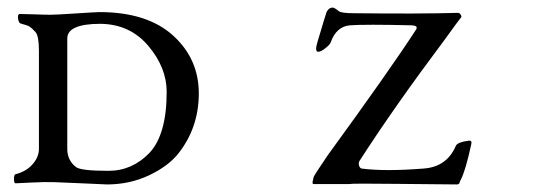

<svg xmlns="http://www.w3.org/2000/svg" viewBox="-20 -485 1419 508"><path d="M1100 -39Q1162 -43 1186 -99Q1190 -109 1222 -113Q1229 -113 1227 -104Q1212 -34 1199 -9Q1198 -8 1197 -5Q1196 -2 1195.5 -0.5Q1195 1 1193 2Q1191 3 1189 3Q1152 3 1031.5 1.5Q911 0 903 2H810Q805 2 808 -8L810 -17Q813 -24 847 -74Q1013 -302 1081 -407Q1087 -417 1070 -418Q946 -421 906 -418Q870 -415 855 -373Q853 -367 841 -357.5Q829 -348 822 -348Q812 -348 820 -374Q842 -448 844 -453Q850 -465 860 -465Q865 -465 877 -455Q885 -450 918 -450Q1088 -448 1192 -451Q1196 -451 1199 -446Q1202 -441 1200 -439Q1194 -432 1158 -382Q1023 -202 931 -59Q928 -54 930 -47Q932 -40 937 -39Q999 -31 1100 -39ZM263 3Q259 3 207.5 0.5Q156 -2 125 -3Q101 -4 62.5 -2Q24 0 21 0Q17 0 17 -11.5Q17 -23 21 -24Q48 -31 64 -48Q82 -67 83 -89V-350Q83 -390 74 -400Q64 -411 58.5 -414.5Q53 -418 34 -423Q31 -424 29 -430Q27 -436 27.5 -442Q28 -448 33 -448Q47 -448 72.5 -447Q98 -446 115 -446Q128 -446 181.5 -449.5Q235 -453 243 -453Q370 -453 438.5 -390.5Q507 -328 506 -235Q505 -146 452 -79Q425 -45 374 -21Q323 3 263 3ZM181 -43Q194 -33 267 -33Q330 -33 376 -81Q421 -130 421 -242Q421 -306 372.5 -363.5Q324 -421 246 -422Q158 -422 158 -383V-91Q158 -61 181 -43Z"/></svg>

Font: EB Garamond 12 All SC
Style: AllSC
Weight: 400
Version: Version 0.016 ; ttfautohint (v0.97) -l 8 -r 50 -G 200 -x 0 -